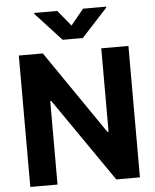

<svg xmlns="http://www.w3.org/2000/svg" viewBox="-61 -978 830 1029"><g transform="rotate(-5 354.5 -463.5)"><path d="M649.6 0H522.5L212.1 -449.1H206.4V0H59.9V-707H189.1L497.3 -258.1H503.5V-707H649.6ZM355.5 -842.5 424.6 -927.1H548.9V-921.8L409.6 -770.5H301.4L162.1 -921.8V-927.1H286Z"/></g></svg>

Font: WEMIX Pretendard Variable
Style: Regular
Weight: 400
Designer: Base glyphs from Inter by Rasmus Andersson; Hangeul glyphs from Noto Sans CJK(Source Han Sans) by Jang Soo-young and Kan
Foundry: Kil Hyung-jin
Version: Version 1.000;Glyphs 3.2 (3208)